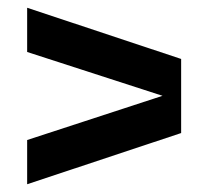

<svg xmlns="http://www.w3.org/2000/svg" viewBox="-20 -524 537 495"><path d="M50 -49V-163L399 -277L50 -390V-504L447 -372V-181Z"/></svg>

Font: Edgecutting Lite Medium
Style: Medium
Weight: 500
Designer: RandomMaerks (Nguyen Gia Bao)
Version: Version 1.0